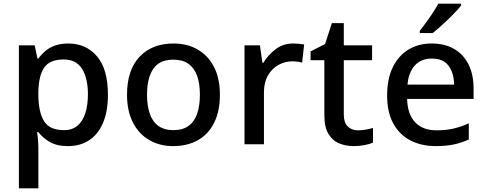

<svg xmlns="http://www.w3.org/2000/svg" viewBox="-20 -786 2649 1046"><path d="M352 -549Q449 -549 508.5 -479Q568 -409 568 -270Q568 -179 541 -116Q514 -53 465 -21.5Q416 10 351 10Q289 10 250.5 -13Q212 -36 189 -66H182Q185 -48 187 -23.5Q189 1 189 20V240H83V-539H169L184 -467H189Q205 -489 227 -508Q249 -527 280 -538Q311 -549 352 -549ZM327 -462Q252 -462 221.5 -419Q191 -376 189 -287V-271Q189 -178 219 -127.5Q249 -77 329 -77Q374 -77 402.5 -101.5Q431 -126 445 -170Q459 -214 459 -272Q459 -360 427 -411Q395 -462 327 -462Z M1178 -270Q1178 -181 1147 -118Q1116 -55 1058.5 -22.5Q1001 10 923 10Q851 10 794 -22.5Q737 -55 704.5 -118Q672 -181 672 -270Q672 -404 740 -476.5Q808 -549 926 -549Q1000 -549 1056.5 -516.5Q1113 -484 1145.5 -422Q1178 -360 1178 -270ZM781 -270Q781 -210 796 -166.5Q811 -123 843 -100Q875 -77 925 -77Q975 -77 1007 -100Q1039 -123 1054 -166.5Q1069 -210 1069 -270Q1069 -332 1053.5 -374Q1038 -416 1006.5 -438.5Q975 -461 924 -461Q849 -461 815 -411Q781 -361 781 -270Z M1578 -549Q1592 -549 1609 -547.5Q1626 -546 1637 -544L1626 -445Q1615 -448 1600 -450Q1585 -452 1572 -452Q1532 -452 1496.5 -432Q1461 -412 1439.5 -374.5Q1418 -337 1418 -284V0H1312V-539H1396L1410 -443H1414Q1440 -486 1481 -517.5Q1522 -549 1578 -549Z M1931 -76Q1952 -76 1974 -80Q1996 -84 2012 -89V-9Q1995 -1 1966 4.5Q1937 10 1908 10Q1864 10 1827.5 -5Q1791 -20 1769 -57Q1747 -94 1747 -160V-458H1672V-506L1751 -546L1788 -660H1853V-539H2007V-458H1853V-162Q1853 -118 1874.5 -97Q1896 -76 1931 -76Z M2332 -549Q2403 -549 2454 -519.5Q2505 -490 2532.5 -435Q2560 -380 2560 -305V-247H2198Q2200 -164 2241.5 -120Q2283 -76 2358 -76Q2410 -76 2450.5 -85.5Q2491 -95 2534 -114V-26Q2494 -8 2452.5 1Q2411 10 2354 10Q2276 10 2216 -21Q2156 -52 2122.5 -113.5Q2089 -175 2089 -265Q2089 -356 2119.5 -419Q2150 -482 2204.5 -515.5Q2259 -549 2332 -549ZM2332 -467Q2275 -467 2240.5 -430Q2206 -393 2200 -325H2454Q2453 -388 2424 -427.5Q2395 -467 2332 -467ZM2492 -756Q2481 -742 2462.5 -722Q2444 -702 2421.5 -680.5Q2399 -659 2377 -639.5Q2355 -620 2337 -606H2267V-618Q2282 -637 2301 -663Q2320 -689 2338 -716.5Q2356 -744 2368 -766H2492Z"/></svg>

Font: Noto Sans Cham Medium
Style: Regular
Weight: 500
Version: Version 2.002